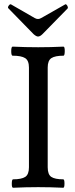

<svg xmlns="http://www.w3.org/2000/svg" viewBox="-20 -887 357 910"><path d="M160.2 -713.9Q151.9 -713.9 139.2 -725.1L20 -847.2Q15.1 -851.6 21.2 -860.1Q27.3 -868.7 32.2 -866.2L144 -801.8Q152.3 -796.9 160.2 -796.9Q167.5 -796.9 175.8 -801.8L289.1 -866.2Q292 -868.2 295.7 -864.3Q299.3 -860.4 301 -855Q302.7 -849.6 300.8 -847.2L181.2 -725.1Q169.9 -713.9 160.2 -713.9ZM42 2.9Q35.6 2.9 35.9 -17.1Q36.1 -37.1 42 -37.1Q82 -37.1 99.6 -48.6Q117.2 -60.1 117.2 -94.2V-566.9Q117.2 -600.1 99.1 -611.6Q81.1 -623 40 -623Q33.2 -623 33.2 -644.5Q33.2 -666 40 -666Q100.1 -663.1 161.1 -663.1Q220.7 -663.1 280.8 -666Q287.1 -666 286.9 -644.5Q286.6 -623 280.8 -623Q241.2 -623 223.6 -611.6Q206.1 -600.1 206.1 -566.9V-94.2Q206.1 -60.1 223.1 -48.6Q240.2 -37.1 279.8 -37.1Q285.6 -37.1 285.6 -17.1Q285.6 2.9 279.8 2.9Q219.7 0 161.1 0Q102.1 0 42 2.9Z"/></svg>

Font: Junicode SmCond Medium
Style: Regular
Weight: 500
Width: 4
Designer: Peter S. Baker
Version: Version 2.206